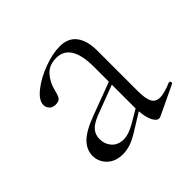

<svg xmlns="http://www.w3.org/2000/svg" viewBox="-110 -513 639 639"><g transform="rotate(-45 209.5 -194.0)"><path d="M414 -54Q418 -54 419 -49.5Q420 -45 416 -43L313 6Q309 8 305 8Q294 8 285 -9.5Q276 -27 274 -57L219 -23Q194 -7 175 0Q156 7 136 7Q101 7 80.5 -13Q60 -33 60 -61Q60 -89 82 -111.5Q104 -134 158 -154L273 -197V-267Q273 -377 205 -377Q171 -377 152 -355.5Q133 -334 126 -305Q122 -287 116.5 -277.5Q111 -268 94 -268Q80 -268 72 -276.5Q64 -285 64 -296Q64 -318 93.5 -341.5Q123 -365 165 -380.5Q207 -396 240 -396Q280 -396 299.5 -370Q319 -344 319 -297V-108Q319 -71 327.5 -55Q336 -39 357 -39Q376 -39 412 -54ZM273 -71V-74V-183L167 -143Q138 -131 127 -117Q116 -103 116 -84Q116 -60 131 -43Q146 -26 173 -26Q195 -26 225 -43Z"/></g></svg>

Font: Cormorant Garamond Light
Style: Regular
Weight: 300
Designer: Christian Thalmann (Catharsis Fonts)
Version: Version 3.000